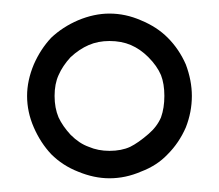

<svg xmlns="http://www.w3.org/2000/svg" viewBox="-20 -720 320 280"><path d="M224.6 -495.1Q209 -478.5 185.5 -469.7Q163.1 -460 139.6 -460Q117.2 -460 93.8 -469.7Q71.3 -478.5 54.7 -495.1Q39.1 -511.7 29.3 -534.2Q19.5 -556.6 19.5 -580.1Q19.5 -602.5 29.3 -626Q39.1 -648.4 54.7 -665Q71.3 -680.7 93.8 -690.4Q117.2 -700.2 139.6 -700.2Q163.1 -700.2 185.5 -690.4Q209 -680.7 224.6 -665Q241.2 -648.4 251 -626Q259.8 -602.5 259.8 -580.1Q259.8 -556.6 251 -534.2Q241.2 -511.7 224.6 -495.1ZM196.3 -636.7Q184.6 -648.4 170.9 -654.3Q157.2 -660.2 139.6 -660.2Q123 -660.2 109.4 -654.3Q95.7 -648.4 83 -636.7Q71.3 -624 65.4 -610.4Q59.6 -597.7 59.6 -580.1Q59.6 -562.5 65.4 -548.8Q71.3 -536.1 83 -523.4Q95.7 -510.7 109.4 -505.9Q123 -500 139.6 -500Q157.2 -500 169.9 -505.9Q181.6 -511.7 196.3 -524.4Q209 -535.2 214.8 -548.8Q219.7 -562.5 219.7 -580.1Q219.7 -597.7 214.8 -610.4Q209 -624 196.3 -636.7Z"/></svg>

Font: Demofont
Style: Regular
Weight: 400
Version: Version 1.0